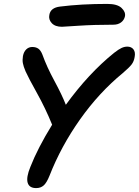

<svg xmlns="http://www.w3.org/2000/svg" viewBox="-20 -943 714 988"><path d="M298.8 -805.2Q263.7 -805.2 246.3 -824Q229 -842.8 233.9 -866.2Q239.7 -903.3 289.1 -909.2Q398.4 -922.9 532.2 -922.9Q583.5 -922.9 605.5 -902.1Q627.4 -881.3 623 -858.9Q618.7 -839.4 602.8 -827.6Q586.9 -815.9 564 -815.9Q464.8 -815.9 383.1 -810.5Q301.3 -805.2 298.8 -805.2ZM166 24.9Q130.4 24.9 122.3 -2.9Q114.3 -30.8 136.2 -84Q174.3 -181.2 248 -300.8V-301.8Q213.4 -386.7 170.2 -464.1Q127 -541.5 111.8 -575.2Q100.6 -601.6 97.7 -617.9Q94.7 -634.3 98.1 -654.8Q102.5 -676.8 115.2 -689Q127.9 -701.2 146 -701.2Q165 -701.2 177.2 -692.6Q189.5 -684.1 198.2 -662.1Q220.7 -599.1 259.8 -527.1Q298.8 -455.1 318.8 -403.8Q435.5 -564.9 566.9 -670.9Q590.8 -689.5 605.7 -696.3Q620.6 -703.1 634.8 -703.1Q656.2 -703.1 667 -688.7Q677.7 -674.3 672.9 -649.9Q669.4 -627.4 657.5 -611.6Q645.5 -595.7 611.8 -566.9Q489.7 -466.8 391.8 -328.4Q293.9 -189.9 234.9 -39.1Q220.2 -2.4 204.8 11.2Q189.5 24.9 166 24.9Z"/></svg>

Font: Shantell Sans Bouncy
Style: Italic
Weight: 500
Italic angle: -11.31°
Designer: Stephen Nixon, Anya Danilova, Shantell Martin
Foundry: Arrow Type
Version: Version 1.006;[9816181b4]